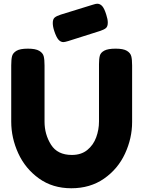

<svg xmlns="http://www.w3.org/2000/svg" viewBox="-20 -994 766 1026"><path d="M346 -775Q326 -769 319 -769Q304 -769 292.5 -782Q281 -795 270 -828Q262 -852 262 -871Q262 -892 272.5 -900.5Q283 -909 305 -916L470 -967Q474 -968 483.5 -971Q493 -974 500 -974Q515 -974 526.5 -961Q538 -948 548 -915Q556 -891 556 -873Q556 -852 545.5 -843.5Q535 -835 513 -828L349 -776ZM686 -644V-342Q686 -255 648 -173Q610 -91 536 -39.5Q462 12 361 12Q261 12 188 -40.5Q115 -93 77.5 -175Q40 -257 40 -344V-645Q40 -677 44.5 -694Q49 -711 68 -722.5Q87 -734 129 -734Q170 -734 189.5 -722.5Q209 -711 213.5 -693.5Q218 -676 218 -644V-344Q218 -276 252.5 -221Q287 -166 364 -166Q414 -166 446.5 -192.5Q479 -219 494 -260Q509 -301 509 -345V-651Q509 -680 513.5 -696.5Q518 -713 537.5 -723.5Q557 -734 598 -734Q639 -734 658 -722.5Q677 -711 681.5 -693.5Q686 -676 686 -644Z"/></svg>

Font: Fredoka One
Style: Regular
Weight: 400
Designer: Milena B. Brandão, Ben Nathan
Version: Version 2.000; ttfautohint (v1.5.33-1714) -l 8 -r 50 -G 200 